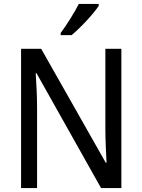

<svg xmlns="http://www.w3.org/2000/svg" viewBox="-20 -964 730 984"><path d="M486 -934V-944H384C361 -899 323 -838 291 -795V-784H347C391 -820 461 -895 486 -934ZM602 0V-714H520V-302C520 -247 524 -172 526 -130H522L191 -714H88V0H170V-413C170 -475 166 -539 163 -589H167L498 0Z"/></svg>

Font: Noto Sans Lao Looped SemiCondensed
Style: Regular
Weight: 400
Width: 4
Designer: Mark Frömberg, Ben Mitchell
Foundry: The Fontpad Ltd
Version: Version 1.003